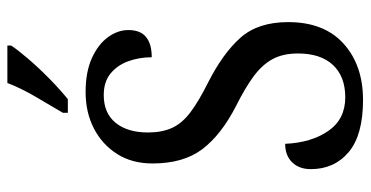

<svg xmlns="http://www.w3.org/2000/svg" viewBox="-256 -714 981 508"><g transform="rotate(-90 234.0 -460.5)"><path d="M223 10Q130 10 85 -28Q40 -66 40 -128Q40 -159 58 -177.5Q76 -196 107 -196Q110 -127 141 -82Q172 -37 230 -37Q285 -37 315.5 -69.5Q346 -102 346 -162Q346 -202 331 -229.5Q316 -257 285.5 -279.5Q255 -302 207 -326Q131 -365 93 -415Q55 -465 55 -547Q55 -601 80 -640.5Q105 -680 147.5 -702Q190 -724 244 -724Q297 -724 333.5 -707.5Q370 -691 389 -665Q408 -639 408 -611Q408 -579 389.5 -564Q371 -549 336 -549Q336 -582 325.5 -611Q315 -640 293 -658Q271 -676 236 -676Q188 -676 162.5 -644.5Q137 -613 137 -559Q137 -522 149 -495.5Q161 -469 190 -447Q219 -425 269 -400Q346 -361 387.5 -314.5Q429 -268 429 -188Q429 -93 372 -41.5Q315 10 223 10ZM189 -784Q210 -819 232.5 -858Q255 -897 268 -931H367V-921Q356 -904 332 -876Q308 -848 279 -819.5Q250 -791 225 -771H189Z"/></g></svg>

Font: Noto Serif Tamil Condensed
Style: Regular
Weight: 400
Width: 3
Designer: Indian Type Foundry, Tom Grace, and the Monotype Design Team
Foundry: Monotype Imaging Inc.
Version: Version 2.004; ttfautohint (v1.8.4.7-5d5b)